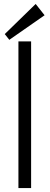

<svg xmlns="http://www.w3.org/2000/svg" viewBox="-20 -949 250 969"><path d="M137 -740V0H73V-740ZM205 -872 27 -748 4 -777 160 -929Z"/></svg>

Font: Pathway Extreme Condensed ExtraLight
Style: Regular
Weight: 250
Width: 3
Version: Version 1.001;gftools[0.9.26]